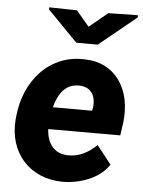

<svg xmlns="http://www.w3.org/2000/svg" viewBox="-54 -796 634 849"><g transform="rotate(5 263.0 -371.5)"><path d="M252.9 9.8Q198.2 8.8 154.1 -10.7Q109.9 -30.3 79.6 -64.7Q49.3 -99.1 35.2 -145Q21 -190.9 24.9 -245.1L26.9 -264.2Q32.7 -320.8 54 -370.6Q75.2 -420.4 110.8 -458.7Q146.5 -497.1 195.1 -518.3Q243.7 -539.6 303.7 -538.1Q358.9 -537.1 398.7 -515.9Q438.5 -494.6 463.1 -458.5Q487.8 -422.4 497.1 -376.5Q506.3 -330.6 501 -279.3L492.2 -216.8H78.6L94.2 -314.9L358.4 -314.5L361.3 -327.6Q364.7 -352.5 358.9 -373.3Q353 -394 336.9 -406.7Q320.8 -419.4 293.5 -420.4Q261.7 -420.9 240.2 -406.7Q218.8 -392.6 205.6 -368.9Q192.4 -345.2 185.3 -317.6Q178.2 -290 174.8 -264.2L172.9 -245.6Q170.9 -220.2 174.6 -196.3Q178.2 -172.4 189.2 -153.1Q200.2 -133.8 219.5 -121.8Q238.8 -109.9 267.6 -108.9Q305.2 -107.9 337.6 -123.5Q370.1 -139.2 396 -165.5L460.4 -84Q438 -50.8 403.8 -30Q369.6 -9.3 330.3 0.5Q291 10.3 252.9 9.8ZM253.4 -751 310.5 -683.1 392.6 -750.5 523.4 -752.9 523.9 -743.2 357.9 -607.9H262.7L129.9 -744.1V-753.4Z"/></g></svg>

Font: Roboto ExtraBold
Style: Italic
Weight: 800
Designer: Christian Robertson
Foundry: Google
Version: Version 3.009; 2024